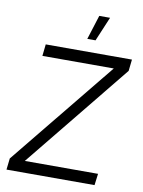

<svg xmlns="http://www.w3.org/2000/svg" viewBox="-97 -967 768 1033"><g transform="rotate(10 287.0 -450.5)"><path d="M493 0H12L19 -62L486 -636H96L103 -700H574L567 -637L101 -63H501ZM318 -768 360 -901H419L363 -768Z"/></g></svg>

Font: Kulim Park Light
Style: Italic
Weight: 300
Italic angle: -8°
Designer: Noponies / Dale Sattler
Foundry: Noponies
Version: Version 1.000; ttfautohint (v1.8.3)